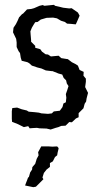

<svg xmlns="http://www.w3.org/2000/svg" viewBox="-20 -528 439 796"><path d="M79 -1 55 -13 30 -23 29 -36V-67L31 -80L51 -82L70 -75L91 -70L99 -65L123 -63L141 -61L152 -58L179 -56L195 -58L203 -66L228 -69L239 -84L243 -99L253 -104L255 -123L253 -138L259 -155L264 -171L257 -182L254 -195L244 -205L238 -219L223 -223L198 -233H195L170 -236L152 -244L136 -248L112 -256L101 -266L94 -270L70 -276L66 -289L63 -308L57 -316L49 -333V-352L47 -367L34 -394L36 -413L46 -428L53 -442L59 -456L71 -469L76 -472L92 -489L110 -491L121 -494L144 -504L157 -507L164 -504L204 -508L208 -504L226 -500L242 -496L267 -493L277 -494L303 -476L310 -463L304 -449L297 -433L294 -427L274 -429L258 -430L249 -437L233 -442L216 -452L200 -455L173 -454L149 -447L136 -437L126 -436L119 -425L112 -413L106 -398L107 -384L109 -361V-355L126 -338V-330L147 -324L154 -314L169 -303L179 -302L191 -294L223 -297L234 -287L259 -283H261L278 -270L292 -263L303 -256L310 -238L327 -230L326 -214L336 -202V-189L333 -167L345 -143L339 -120L337 -107L331 -98L326 -79L306 -59V-42L295 -37L278 -21L267 -22L252 -7L234 -6L222 -1L211 2L190 9L173 5L144 4L133 2L115 3L103 4L97 -5ZM129 246 118 248 84 241 88 230 92 220 96 209 100 205 105 187 113 175 114 165 126 151 130 138 132 131 140 116 138 103 144 92 151 79H182L197 80L217 79L223 86L222 92L219 104L217 116L208 123L199 141L187 148V164L173 175L162 189L156 208L160 215Z"/></svg>

Font: Winky Rough Light
Style: Regular
Weight: 300
Designer: Simon Atzbach
Foundry: typofactur
Version: Version 1.206; ttfautohint (v1.8.4.7-5d5b)